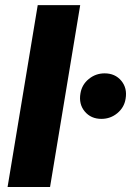

<svg xmlns="http://www.w3.org/2000/svg" viewBox="-20 -748 524 768"><path d="M300.8 -727.5 180.2 0H10.3L130.9 -727.5ZM385.7 -272.5Q343.8 -272.5 319.1 -302Q294.4 -331.5 301.8 -374.5Q307.6 -409.7 335.2 -432.1Q362.8 -454.6 398.4 -454.6Q440.4 -454.6 465.1 -425Q489.7 -395.5 482.4 -353Q477.1 -318.4 449.5 -295.4Q421.9 -272.5 385.7 -272.5Z"/></svg>

Font: Inter 16pt ExtraBold
Style: Italic
Weight: 800
Italic angle: -9.3988°
Version: Version 4.001;git-66647c0bb